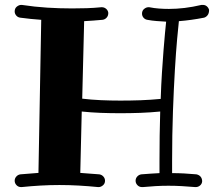

<svg xmlns="http://www.w3.org/2000/svg" viewBox="-20 -740 877 773"><path d="M821.8 -700.2Q821.8 -686.5 815.9 -679Q810.1 -671.4 801.8 -668.9Q774.9 -663.6 750 -660.2Q725.1 -656.7 700.2 -654.8Q697.8 -632.8 693.1 -582.3Q688.5 -531.7 684.1 -458.3Q679.7 -384.8 676.3 -291.5Q672.9 -198.2 672.9 -90.8V-43Q697.3 -43 721.2 -41.7Q745.1 -40.5 771 -38.1Q782.2 -35.6 788.1 -28.1Q793.9 -20.5 793.9 -9.8Q793 0.5 785.4 6.8Q777.8 13.2 768.1 13.2H766.1Q738.3 10.7 711.4 9.3Q684.6 7.8 658.2 7.8Q631.8 7.8 606 9.3Q580.1 10.7 555.2 13.2H551.8Q540.5 13.2 533.2 5.4Q525.9 -2.4 525.9 -12.2Q525.9 -22 532.5 -29.3Q539.1 -36.6 548.8 -38.1Q567.4 -39.6 585.4 -40.8Q603.5 -42 622.1 -43V-90.8Q622.1 -197.8 625 -291Q585 -287.1 544.9 -285.6Q504.9 -284.2 464.8 -284.2Q424.3 -284.2 385.5 -285.6Q346.7 -287.1 309.1 -291L303.2 -43.9Q321.8 -42.5 341.1 -41Q360.4 -39.6 379.9 -38.1Q389.6 -36.6 396.2 -29.3Q402.8 -22 402.8 -12.2Q402.8 -1 394.5 6.1Q386.2 13.2 377 13.2H375Q335.9 9.3 297.1 7.1Q258.3 4.9 219.2 4.9Q180.7 4.9 142.8 7.1Q105 9.3 66.9 13.2H64.9Q53.7 13.2 46.4 5.4Q39.1 -2.4 39.1 -12.2Q39.1 -22 45.7 -29.3Q52.2 -36.6 62 -38.1Q80.1 -39.6 98.4 -41Q116.7 -42.5 134.8 -43.9L146 -660.2Q104 -663.1 61 -668.9Q51.3 -670.4 45.2 -677.7Q39.1 -685.1 39.1 -693.8Q39.1 -706.5 47.9 -713.4Q56.6 -720.2 64.9 -720.2H67.9Q119.6 -712.4 169.9 -709.2Q220.2 -706.1 270 -706.1Q300.3 -706.1 329.6 -707Q358.9 -708 388.2 -710.9H390.1Q399.9 -710.9 407.5 -704.3Q415 -697.8 416 -688Q416 -675.8 408.9 -668.5Q401.9 -661.1 392.1 -660.2Q374 -658.7 356 -657.2Q337.9 -655.8 318.8 -654.8L311 -342.8Q347.2 -338.4 386.2 -336.7Q425.3 -335 464.8 -335Q505.9 -335 546.1 -336.4Q586.4 -337.9 627 -341.8Q628.9 -399.4 632.1 -448.7Q635.3 -498 638.4 -537.8Q641.6 -577.6 644.3 -606.7Q647 -635.7 648.9 -652.8Q629.4 -653.8 610.6 -655.3Q591.8 -656.7 573.2 -660.2Q564 -661.6 557.9 -668.7Q551.8 -675.8 551.8 -685.1Q551.8 -697.3 560.3 -704.1Q568.8 -710.9 577.1 -710.9H581.1Q600.6 -707 620.1 -705.6Q639.6 -704.1 660.2 -704.1Q690.9 -704.1 723.4 -708Q755.9 -711.9 791 -720.2H796.9Q806.2 -720.2 812.7 -714.6Q819.3 -709 821.8 -700.2Z"/></svg>

Font: Ribeye
Style: Regular
Weight: 400
Designer: Astigmatic (AOETI)
Foundry: Astigmatic (AOETI)
Version: Version 1.000